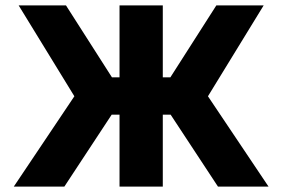

<svg xmlns="http://www.w3.org/2000/svg" viewBox="-20 -690 1044 710"><path d="M422 -670V-404H394L224 -670H49L255 -334L31 0H218L393 -266H422V0H582V-266H611L786 0H973L749 -334L955 -670H780L610 -404H582V-670Z"/></svg>

Font: LT Wave Alt Black
Style: Regular
Weight: 900
Designer: Daniel Lyons
Version: Version 2.5 (Glyphs App)